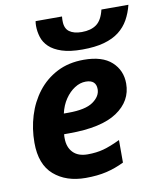

<svg xmlns="http://www.w3.org/2000/svg" viewBox="-87 -851 783 931"><g transform="rotate(-10 304.5 -385.5)"><path d="M260 10Q164 10 104 -42Q44 -94 44 -201Q44 -270 63.5 -333.5Q83 -397 121.5 -447Q160 -497 217 -526.5Q274 -556 349 -556Q440 -556 486 -514Q532 -472 532 -407Q532 -321 454.5 -269Q377 -217 218 -217H193Q192 -211 192 -206.5Q192 -202 192 -197Q192 -153 217 -127Q242 -101 289 -101Q332 -101 367 -110.5Q402 -120 450 -143V-32Q407 -11 362.5 -0.5Q318 10 260 10ZM209 -316H231Q316 -316 353.5 -342.5Q391 -369 391 -404Q391 -450 340 -450Q312 -450 285.5 -433Q259 -416 238.5 -386Q218 -356 209 -316ZM150 -758Q150 -764 150.5 -770Q151 -776 152 -781H282Q281 -773 281 -768Q281 -763 281 -758Q281 -722 303 -706Q325 -690 364 -690Q409 -690 436.5 -710Q464 -730 476 -781H609Q599 -741 581 -709Q563 -677 533.5 -654Q504 -631 459.5 -618.5Q415 -606 352 -606Q291 -606 251.5 -619Q212 -632 189.5 -653.5Q167 -675 158.5 -702.5Q150 -730 150 -758Z"/></g></svg>

Font: BC Sans
Style: Bold Italic
Weight: 700
Italic angle: -12°
Designer: Monotype Design Team
Province of B.C.
Foundry: Monotype Imaging Inc.
Version: Version 2.000;GOOG;noto-source:20170915:90ef993387c0